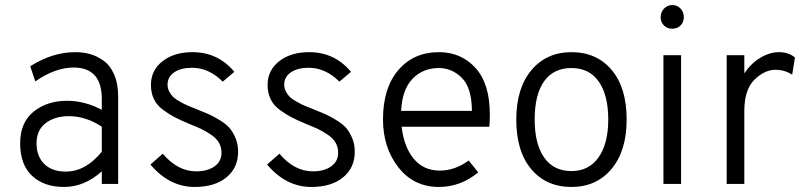

<svg xmlns="http://www.w3.org/2000/svg" viewBox="-20 -730 3200 762"><path d="M384 0V-50Q315 12 234 12Q154 12 107 -32.5Q60 -77 60 -161Q60 -244 113.5 -287Q167 -330 246 -330Q317 -330 384 -294V-337Q384 -462 272 -462Q200 -462 120 -407L100 -467Q188 -523 279 -523Q310 -523 337 -515.5Q364 -508 390.5 -489.5Q417 -471 433 -434.5Q449 -398 449 -346V0ZM241 -49Q320 -49 384 -128V-227Q321 -269 253 -269Q198 -269 161.5 -241.5Q125 -214 125 -161Q125 -110 155.5 -79.5Q186 -49 241 -49Z M753 12Q652 12 577 -77L626 -120Q685 -50 759 -50Q803 -50 831 -69.5Q859 -89 859 -124Q859 -146 849 -163.5Q839 -181 817.5 -195.5Q796 -210 779 -218Q762 -226 732 -238Q696 -253 673 -265Q650 -277 626 -295Q602 -313 590.5 -337.5Q579 -362 579 -393Q579 -451 625 -487Q671 -523 744 -523Q845 -523 910 -445L864 -406Q809 -461 742 -461Q698 -461 671.5 -443Q645 -425 645 -394Q645 -379 652 -366Q659 -353 668 -344.5Q677 -336 696 -325.5Q715 -315 726 -310.5Q737 -306 762 -296Q792 -284 809 -276.5Q826 -269 851.5 -253.5Q877 -238 890.5 -222.5Q904 -207 914.5 -182.5Q925 -158 925 -128Q925 -64 878.5 -26Q832 12 753 12Z M1216 12Q1115 12 1040 -77L1089 -120Q1148 -50 1222 -50Q1266 -50 1294 -69.5Q1322 -89 1322 -124Q1322 -146 1312 -163.5Q1302 -181 1280.5 -195.5Q1259 -210 1242 -218Q1225 -226 1195 -238Q1159 -253 1136 -265Q1113 -277 1089 -295Q1065 -313 1053.5 -337.5Q1042 -362 1042 -393Q1042 -451 1088 -487Q1134 -523 1207 -523Q1308 -523 1373 -445L1327 -406Q1272 -461 1205 -461Q1161 -461 1134.5 -443Q1108 -425 1108 -394Q1108 -379 1115 -366Q1122 -353 1131 -344.5Q1140 -336 1159 -325.5Q1178 -315 1189 -310.5Q1200 -306 1225 -296Q1255 -284 1272 -276.5Q1289 -269 1314.5 -253.5Q1340 -238 1353.5 -222.5Q1367 -207 1377.5 -182.5Q1388 -158 1388 -128Q1388 -64 1341.5 -26Q1295 12 1216 12Z M1722 12Q1622 12 1561 -66Q1500 -144 1500 -256Q1500 -381 1561 -452Q1622 -523 1722 -523Q1810 -523 1867 -460.5Q1924 -398 1924 -276Q1924 -249 1922 -227H1574Q1583 -147 1622 -100Q1661 -53 1725 -53Q1786 -53 1840 -93L1878 -46Q1808 12 1722 12ZM1572 -290H1853Q1852 -383 1812.5 -421.5Q1773 -460 1722 -460Q1658 -460 1617 -417Q1576 -374 1572 -290Z M2248 12Q2148 12 2088.5 -58.5Q2029 -129 2029 -255Q2029 -380 2089 -451.5Q2149 -523 2248 -523Q2348 -523 2407.5 -452.5Q2467 -382 2467 -256Q2467 -131 2407 -59.5Q2347 12 2248 12ZM2248 -51Q2317 -51 2355.5 -105.5Q2394 -160 2394 -256Q2394 -352 2356.5 -406Q2319 -460 2248 -460Q2177 -460 2139.5 -407.5Q2102 -355 2102 -255Q2102 -159 2139.5 -105Q2177 -51 2248 -51Z M2648 -710Q2668 -710 2681 -696Q2694 -682 2694 -662Q2694 -642 2681 -629Q2668 -616 2648 -616Q2628 -616 2615 -629Q2602 -642 2602 -662Q2602 -682 2615.5 -696Q2629 -710 2648 -710ZM2613 0V-511H2683V0Z M2864 0V-511H2934V-439Q2961 -479 2998 -501Q3035 -523 3071 -523Q3109 -523 3135 -502L3124 -434Q3093 -453 3058 -453Q3014 -453 2974 -413.5Q2934 -374 2934 -289V0Z"/></svg>

Font: Overpass Light
Style: Regular
Weight: 300
Designer: Delve Withrington, Thomas Jockin
Foundry: Delve Fonts
Version: Version 3.000;DELV;Overpass